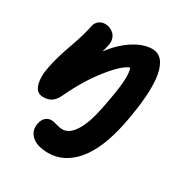

<svg xmlns="http://www.w3.org/2000/svg" viewBox="-179 -654 1001 1050"><g transform="rotate(30 322.0 -129.0)"><path d="M271 259.8Q200.2 259.8 166 228Q131.8 196.3 142.1 148.9Q147 123 162.4 109.1Q177.7 95.2 198.2 95.2Q211.9 95.2 233.9 102.1Q255.9 108.9 274.9 108.9Q316.9 108.9 350.8 55.7Q384.8 2.4 404.8 -98.1Q429.7 -220.7 434.1 -282.2Q438.5 -343.8 426.8 -369.1Q382.3 -353.5 311.3 -263.7Q240.2 -173.8 184.1 -54.2Q168 -19.5 147.2 -5.4Q126.5 8.8 94.2 8.8Q52.7 8.8 39.1 -36.1Q25.4 -81.1 40 -150.9Q53.7 -218.8 86.4 -309.6Q119.1 -400.4 130.9 -461.9Q135.3 -481.9 151.6 -494.9Q168 -507.8 191.9 -507.8Q206.1 -507.8 220.2 -502Q234.4 -496.1 246.1 -485.1Q257.8 -474.1 262.9 -455.6Q268.1 -437 263.2 -415Q259.8 -395 251 -370.1Q308.1 -443.4 368.4 -480.7Q428.7 -518.1 481 -518.1Q556.6 -518.1 576.2 -410.9Q595.7 -303.7 554.2 -91.8Q518.6 85 444.8 172.4Q371.1 259.8 271 259.8Z"/></g></svg>

Font: Shantell Sans Normal
Style: Bold Italic
Weight: 700
Italic angle: -11.31°
Designer: Stephen Nixon, Anya Danilova, Shantell Martin
Foundry: Arrow Type
Version: Version 1.006;[559af2be0]